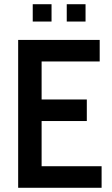

<svg xmlns="http://www.w3.org/2000/svg" viewBox="-20 -889 530 909"><path d="M66 -700H452V-598H177V-418H391V-316H177V-102H461V0H66ZM135 -869H224V-787H135ZM296 -869H385V-787H296Z"/></svg>

Font: Cabin Condensed SemiBold
Style: Regular
Weight: 600
Width: 3
Designer: Pablo Impallari
Foundry: Pablo Impallari. http://www.impallari.com Igino Marini. http://www.ikern.com
Version: Version 2.200